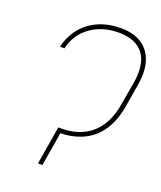

<svg xmlns="http://www.w3.org/2000/svg" viewBox="-137 -824 761 910"><g transform="rotate(20 243.5 -368.5)"><path d="M200.2 -193.4H205.1Q270.5 -192.9 318.8 -215.8Q367.2 -238.8 397.7 -284.2Q428.2 -329.6 439.5 -396.5L460 -514.6Q468.3 -563 462.6 -600.3Q457 -637.7 438.2 -662.8Q419.4 -688 387.9 -700.9Q356.4 -713.9 312.5 -713.9Q229.5 -713.9 170.7 -670.9Q111.8 -627.9 95.7 -555.7H73.2Q86.4 -612.3 119.9 -653.1Q153.3 -693.8 203.4 -715.6Q253.4 -737.3 316.4 -737.3Q379.4 -737.3 420.4 -710.4Q461.4 -683.6 477.8 -633.8Q494.1 -584 482.4 -514.6L462.9 -396.5Q450.2 -322.3 416.7 -272Q383.3 -221.7 330.1 -196.3Q276.9 -170.9 205.1 -170.9H197.3ZM218.8 -193.4 186.5 0H164.1L196.3 -193.4Z"/></g></svg>

Font: Inter 24pt Thin
Style: Italic
Weight: 250
Italic angle: -9.3988°
Version: Version 4.001;git-66647c0bb